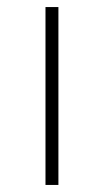

<svg xmlns="http://www.w3.org/2000/svg" viewBox="-20 -524 294 544"><path d="M108.9 0H145.5V-504H108.9Z"/></svg>

Font: Meinily
Style: Regular
Weight: 500
Designer: Paul Hayes
Foundry: Paul Hayes
Version: Version 1.0; ttfautohint (v1.8.4.7-5d5b)